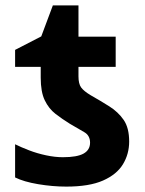

<svg xmlns="http://www.w3.org/2000/svg" viewBox="-20 -682 537 712"><path d="M226 10Q175 10 121.5 1Q68 -8 36 -24V-147Q58 -136 88 -124.5Q118 -113 151 -106Q184 -99 213 -99Q266 -99 290 -112.5Q314 -126 314 -153Q314 -180 291.5 -192.5Q269 -205 239 -223Q210 -241 185.5 -260Q161 -279 146 -310Q131 -341 131 -394V-434H36V-497L133 -547L176 -662H271V-546H409V-434H271V-399Q271 -371 281 -357.5Q291 -344 316 -329Q353 -308 385.5 -287.5Q418 -267 438.5 -237.5Q459 -208 459 -157Q459 -111 436 -73Q413 -35 362 -12.5Q311 10 226 10Z"/></svg>

Font: Noto IKEA Simplified Chinese
Style: Bold
Weight: 700
Designer: Monotype Design Team
Foundry: Monotype Imaging Inc.
Version: Version 1.100